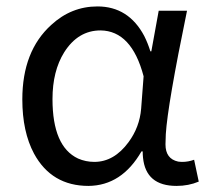

<svg xmlns="http://www.w3.org/2000/svg" viewBox="-20 -577 665 609"><path d="M260.7 12.7Q143.6 12.7 87.9 -89.8Q50.8 -159.2 50.8 -261.7Q50.8 -415 142.6 -498Q206.1 -556.6 289.1 -556.6Q387.7 -556.6 437.5 -462.9Q449.2 -439.5 457 -414.1H460L483.4 -543H573.2Q511.7 -245.1 505.9 -151.4Q504.9 -133.8 504.9 -119.1Q504.9 -73.2 544.9 -64.5Q551.8 -63.5 558.6 -63.5Q577.1 -63.5 595.7 -70.3L610.4 -1Q578.1 12.7 540 12.7Q442.4 12.7 433.6 -77.1Q432.6 -86.9 432.6 -96.7H428.7Q366.2 11.7 260.7 12.7ZM279.3 -63.5Q341.8 -63.5 387.7 -126Q422.9 -173.8 427.7 -232.4L435.5 -335Q397.5 -479.5 298.8 -480.5Q227.5 -480.5 183.6 -411.1Q146.5 -351.6 146.5 -262.7Q146.5 -112.3 227.5 -74.2Q252 -63.5 279.3 -63.5Z"/></svg>

Font: Taipei Sans TC Beta
Style: Regular
Weight: 400
Designer: JT Foundry
Foundry: JT Foundry
Version: Version 1.000